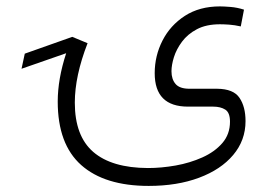

<svg xmlns="http://www.w3.org/2000/svg" viewBox="-20 -346 861 609"><path d="M257.8 -209Q217.3 -105 217.3 -20.5Q217.3 85.4 275.9 136Q334.5 186.5 449.2 187Q491.7 187 537.1 179Q582.5 170.9 621.8 153.3Q661.1 135.7 685.3 107.7Q709.5 79.6 709.5 40Q709.5 11.2 694.6 1.7Q679.7 -7.8 656.2 -7.8H576.2Q470.7 -7.8 470.7 -113.8Q470.7 -168.9 495.4 -217.3Q520 -265.6 566.4 -295.7Q612.8 -325.7 677.7 -325.7Q689.9 -325.7 711.2 -324Q732.4 -322.3 753.9 -315.4L743.7 -262.2Q724.1 -266.6 707.3 -267.8Q690.4 -269 677.7 -269Q634.3 -269 604.7 -253.4Q575.2 -237.8 557.4 -213.9Q539.6 -189.9 531.7 -164.8Q523.9 -139.6 523.9 -120.1Q523.9 -94.7 536.9 -79.6Q549.8 -64.5 581.1 -64.5H668.9Q720.7 -64 739.7 -35.6Q758.8 -7.3 758.8 38.1Q758.8 99.1 719.7 145.5Q680.7 191.9 611.3 217.8Q542 243.7 451.7 243.7Q312 243.7 237.5 177.5Q163.1 111.3 163.1 -23.9Q163.1 -95.2 189.9 -177.2L48.3 -127.9L58.6 -175.8L209 -229H209.5Z"/></svg>

Font: Vazir Thin FD-WOL
Style: Thin-FD-WOL
Weight: 100
Designer: Saber Rastikerdar
Foundry: Saber Rastikerdar
Version: Version 30.1.0